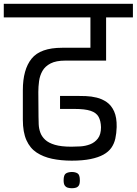

<svg xmlns="http://www.w3.org/2000/svg" viewBox="-56 -860 724 1017"><path d="M324 -9Q267 -9 220 -19Q173 -29 138 -52Q103 -75 84 -117.5Q65 -160 65 -226V-382Q65 -492 111.5 -549.5Q158 -607 273 -607H423V-768H-36V-840H648V-768H506V-539H290Q241 -539 212 -524Q183 -509 169 -484.5Q155 -460 151 -430.5Q147 -401 147 -373L148 -243Q148 -224 149 -201.5Q150 -179 157.5 -158Q165 -137 183 -120Q201 -103 234.5 -93Q268 -83 322 -83Q342 -83 369 -84.5Q396 -86 421 -95.5Q446 -105 462.5 -126.5Q479 -148 479 -186Q478 -220 466 -241.5Q454 -263 424 -273Q394 -283 339 -283H262V-352Q285 -352 296 -352Q307 -352 318 -352Q329 -352 349 -352Q371 -352 399 -351Q427 -350 456 -343Q485 -336 509.5 -319Q534 -302 548.5 -270Q563 -238 562 -187Q561 -154 555 -126.5Q549 -99 534 -77.5Q519 -56 492 -41Q465 -26 423.5 -17.5Q382 -9 324 -9ZM325 137Q312 137 302.5 134Q293 131 287 122.5Q281 114 281 95Q281 66 293.5 58.5Q306 51 325 51Q343 51 355 58.5Q367 66 367 95Q367 114 361.5 122.5Q356 131 346.5 134Q337 137 325 137Z"/></svg>

Font: Matangi Medium
Style: Regular
Weight: 500
Designer: Prashant Pant
Foundry: The Graphic Ant
Version: Version 3.002